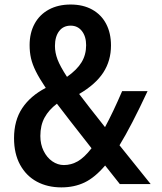

<svg xmlns="http://www.w3.org/2000/svg" viewBox="-20 -813 715 848"><path d="M509.3 0 444.3 -82Q398.9 -28.8 353.5 -7.1Q308.1 14.6 251 14.6Q189.9 14.6 142.8 -10.7Q95.7 -36.1 68.8 -85.2Q42 -134.3 42 -202.6Q42 -280.8 78.1 -335.2Q114.3 -389.6 182.1 -424.8Q153.8 -466.8 138.4 -497.8Q123 -528.8 116.9 -555.7Q110.8 -582.5 110.8 -613.8Q110.8 -667.5 132.8 -708Q154.8 -748.5 195.8 -770.8Q236.8 -793 292 -793Q347.2 -793 387.5 -770.5Q427.7 -748 449 -707.3Q470.2 -666.5 470.2 -612.3Q470.2 -544.9 436.3 -492.7Q402.3 -440.4 329.6 -397.9Q366.2 -349.1 443.8 -251.5Q478.5 -315.4 519.5 -410.6H631.8Q560.1 -256.8 507.8 -171.4L645.5 0ZM222.7 -609.9Q222.7 -580.6 234.1 -550.3Q245.6 -520 275.9 -473.6Q320.3 -504.9 340.3 -538.1Q360.4 -571.3 360.4 -613.3Q360.4 -651.9 341.8 -675.8Q323.2 -699.7 292 -699.7Q259.3 -699.7 241 -675.3Q222.7 -650.9 222.7 -609.9ZM384.3 -158.2Q271.5 -301.8 231.4 -355Q195.3 -327.6 176.8 -293.5Q158.2 -259.3 158.2 -212.4Q158.2 -175.8 172.6 -146.5Q187 -117.2 210.9 -100.6Q234.9 -84 262.2 -84Q293.9 -84 323 -100.3Q352.1 -116.7 384.3 -158.2Z"/></svg>

Font: Decalotype Medium
Style: Regular
Weight: 500
Designer: Alfredo Marco Pradil
Foundry: Alfredo Marco Pradil
Version: Version 1.0